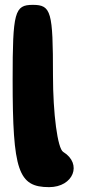

<svg xmlns="http://www.w3.org/2000/svg" viewBox="-20 -820 352 790"><path d="M32 -492C32 -117 55 -50 182 -50C282 -50 320 -146 240 -195C217 -209 198 -352 198 -510C198 -772 191 -800 115 -800C40 -800 32 -771 32 -492Z"/></svg>

Font: Hussar Skorodowane
Style: Bold
Weight: 700
Foundry: Cannot Into Space Fonts
Version: Version 0.892